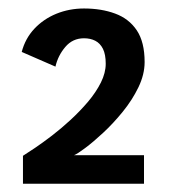

<svg xmlns="http://www.w3.org/2000/svg" viewBox="-20 -724 430 464"><path d="M35.5 -280V-347.5Q46 -354 64.5 -366.5Q83 -379 105.5 -396.2Q128 -413.5 150.8 -434.5Q173.5 -455.5 192.8 -478.2Q212 -501 223.8 -524.5Q235.5 -548 235.5 -570Q235.5 -592.5 228.8 -606Q222 -619.5 210.2 -625.5Q198.5 -631.5 183 -631.5Q155.5 -631.5 137.8 -610.5Q120 -589.5 114 -563L32.5 -598.5Q41 -631 63 -654.5Q85 -678 116.2 -690.8Q147.5 -703.5 183 -703.5Q225 -703.5 258.2 -691.2Q291.5 -679 310.5 -650.8Q329.5 -622.5 329.5 -574Q329.5 -544 314.5 -513Q299.5 -482 276.5 -453.8Q253.5 -425.5 229.2 -403Q205 -380.5 185.5 -366Q166 -351.5 159 -349H328V-280Z"/></svg>

Font: Trispace Thin Medium
Style: Regular
Weight: 500
Version: Version 1.210